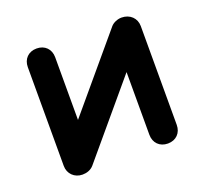

<svg xmlns="http://www.w3.org/2000/svg" viewBox="-99 -650 814 765"><g transform="rotate(-20 308.5 -267.5)"><path d="M548 -58V-477C548 -510 523 -535 487 -535C470 -535 451 -527 441 -515L185 -211V-477C185 -511 162 -535 127 -535C92 -535 69 -511 69 -477V-58C69 -25 94 0 128 0C146 0 164 -6 176 -20L432 -324V-58C432 -24 455 0 490 0C525 0 548 -24 548 -58Z"/></g></svg>

Font: Hotpoint
Style: Bold
Weight: 700
Designer: Andrew Paglinawan, Luciano Perondi, Riccardo Olocco
Foundry: CAST Cooperativa Anonima Servizi Tipografici
Version: Version 1.000;PS 2.1;hotconv 16.6.51;makeotf.lib2.5.65220